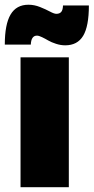

<svg xmlns="http://www.w3.org/2000/svg" viewBox="-25 -784 392 804"><path d="M347.2 -761.2Q347.2 -673.8 323.2 -634Q299.3 -594.2 248 -594.2Q229 -594.2 209.5 -600.6Q189.9 -606.9 177 -614.5Q164.1 -622.1 150.9 -628.4Q137.7 -634.8 129.9 -634.8Q105.5 -634.8 104 -597.2H-4.9Q-4.9 -682.1 19.3 -723.1Q43.5 -764.2 94.2 -764.2Q118.7 -764.2 142.6 -754.6Q166.5 -745.1 184.1 -735.6Q201.7 -726.1 210.9 -726.1Q224.6 -726.1 231.4 -734.1Q238.3 -742.2 238.8 -761.2ZM61 -543.9H263.2V0H61Z"/></svg>

Font: Montserrat arm ExtraBold
Style: Regular
Weight: 800
Designer: Julieta Ulanovsky
Foundry: Julieta Ulanovsky
Version: Version 6.000;PS 006.000;hotconv 1.0.88;makeotf.lib2.5.64775